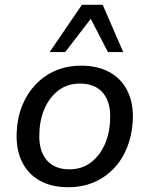

<svg xmlns="http://www.w3.org/2000/svg" viewBox="-20 -775 626 804"><path d="M267 9Q195 9 145 -19.5Q95 -48 70.5 -101Q46 -154 50 -224Q53 -285 74 -335.5Q95 -386 131 -423Q167 -460 214.5 -480Q262 -500 319 -500Q391 -500 441 -471.5Q491 -443 515.5 -390.5Q540 -338 536 -267Q532 -206 511.5 -155.5Q491 -105 455 -68Q419 -31 371.5 -11Q324 9 267 9ZM270 -66Q322 -66 359 -93.5Q396 -121 417.5 -167.5Q439 -214 441 -273Q445 -345 412 -385Q379 -425 315 -425Q264 -425 227 -398Q190 -371 168.5 -324.5Q147 -278 145 -219Q141 -147 174 -106.5Q207 -66 270 -66ZM188 -557 323 -755H410L496 -557H432L360 -696L253 -557Z"/></svg>

Font: Nunito Sans 10pt Medium
Style: Italic
Weight: 500
Italic angle: -9°
Designer: Vernon Adams
Foundry: Vernon Adams
Version: Version 3.101;gftools[0.9.27]